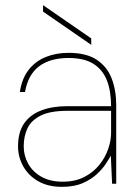

<svg xmlns="http://www.w3.org/2000/svg" viewBox="-20 -713 529 745"><path d="M220 12Q166 12 128 -10Q90 -32 70 -68Q50 -104 50 -145Q50 -200 73.5 -234Q97 -268 140 -284.5Q183 -301 241 -301H411Q411 -359 395 -400.5Q379 -442 343 -465Q307 -488 246 -488Q175 -488 132 -456Q89 -424 77 -356H57Q65 -409 91.5 -442.5Q118 -476 158 -492Q198 -508 246 -508Q315 -508 355.5 -481Q396 -454 413.5 -408Q431 -362 431 -305V0H415L410 -109Q404 -98 391 -78Q378 -58 356 -37.5Q334 -17 301 -2.5Q268 12 220 12ZM223 -8Q272 -8 307.5 -26.5Q343 -45 366 -74Q389 -103 400 -135.5Q411 -168 411 -197V-283H241Q175 -283 138 -264.5Q101 -246 86.5 -215Q72 -184 72 -145Q72 -109 89.5 -77.5Q107 -46 141 -27Q175 -8 223 -8ZM334 -539 147 -668V-693L334 -564Z"/></svg>

Font: DM Sans 24pt Thin
Style: Regular
Weight: 250
Designer: Colophon Foundry, Jonny Pinhorn
Foundry: Colophon Foundry
Version: Version 4.004;gftools[0.9.30]